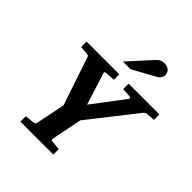

<svg xmlns="http://www.w3.org/2000/svg" viewBox="-246 -1087 1246 1246"><g transform="rotate(45 376.5 -464.5)"><path d="M689 -616.2Q683.6 -615.2 678.5 -611.1Q673.3 -606.9 670.9 -604L417 -280.8L375 -69.8Q372.6 -61 377.4 -58.6Q382.3 -56.2 393.1 -55.2Q401.9 -54.7 411.1 -53.7Q419.4 -52.7 429.4 -51.8Q439.5 -50.8 450.2 -49.8V0H147.9V-49.8Q157.7 -50.8 168 -51.8Q178.2 -52.7 186.5 -53.7Q195.8 -54.7 205.1 -55.2Q214.8 -56.2 221.2 -58.6Q227.5 -61 230 -70.8L271 -272.9L159.2 -605Q156.7 -613.3 149.9 -614.7Q143.1 -616.2 133.8 -617.2Q126.5 -617.2 117.7 -618.2Q110.4 -618.7 101.3 -619.4Q92.3 -620.1 84 -621.1V-670.9H384.8V-621.1Q373.5 -620.1 362.5 -619.4Q351.6 -618.7 342.8 -618.2Q332.5 -617.2 323.2 -617.2Q314.9 -617.2 309.1 -614Q303.2 -610.8 307.1 -601.1L376 -383.8L541 -602.1Q543.9 -606 542 -611.1Q540 -616.2 528.8 -617.2L470.2 -621.1V-670.9H752.9V-621.1ZM600.1 -876.5Q600.1 -871.6 598.1 -865.5Q596.2 -859.4 592.5 -853.5Q588.9 -847.7 584.2 -842.5Q579.6 -837.4 573.7 -834.5L413.1 -746.1H342.8L480 -897.5Q488.3 -906.7 495.4 -912.8Q502.4 -918.9 509.8 -922.6Q517.1 -926.3 524.9 -927.7Q532.7 -929.2 543 -929.2Q559.1 -929.2 570.1 -924.3Q581.1 -919.4 587.6 -911.9Q594.2 -904.3 597.2 -894.8Q600.1 -885.3 600.1 -876.5Z"/></g></svg>

Font: Charis SIL Viet
Style: Bold Italic
Weight: 700
Italic angle: -11°
Foundry: SIL International
Version: Version 5.000